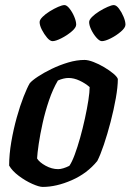

<svg xmlns="http://www.w3.org/2000/svg" viewBox="-20 -736 514 756"><path d="M148 0Q134 0 107 -12Q80 -24 54 -43.5Q28 -63 16 -84Q16 -128 24.5 -177.5Q33 -227 46 -273.5Q59 -320 73 -355.5Q87 -391 97 -408Q106 -419 129.5 -434.5Q153 -450 184 -465Q215 -480 248.5 -490Q282 -500 313 -500Q327 -500 348 -492Q369 -484 390 -471.5Q411 -459 426 -446.5Q441 -434 444 -425Q444 -394 436 -349Q428 -304 415.5 -256Q403 -208 389 -166.5Q375 -125 363 -102Q323 -53 262.5 -26.5Q202 0 148 0ZM209 -70Q218 -70 229.5 -73.5Q241 -77 253 -83Q263 -97 274 -126.5Q285 -156 295.5 -193.5Q306 -231 314.5 -270Q323 -309 328 -341.5Q333 -374 333 -393Q316 -408 293.5 -418.5Q271 -429 250 -429Q231 -429 208 -419Q188 -385 173 -341Q158 -297 148 -252Q138 -207 132.5 -169.5Q127 -132 126 -112Q135 -97 159.5 -83.5Q184 -70 209 -70ZM381 -574Q372 -574 360 -587.5Q348 -601 339.5 -618.5Q331 -636 331 -649Q331 -658 342.5 -669.5Q354 -681 371 -691.5Q388 -702 404 -709Q420 -716 428 -716Q438 -716 448.5 -702Q459 -688 466.5 -670Q474 -652 474 -639Q474 -627 456 -611.5Q438 -596 416 -585Q394 -574 381 -574ZM187 -574Q177 -574 165.5 -587.5Q154 -601 145 -618.5Q136 -636 136 -649Q136 -658 147.5 -669.5Q159 -681 176 -691.5Q193 -702 209 -709Q225 -716 234 -716Q243 -716 254 -702Q265 -688 272.5 -670Q280 -652 280 -639Q280 -627 261.5 -611.5Q243 -596 221 -585Q199 -574 187 -574Z"/></svg>

Font: Texturina 72pt 72pt Regular
Style: Bold Italic
Weight: 700
Italic angle: -11°
Designer: Guillermo Torres Carreño
Foundry: Omnibus-Type
Version: Version 1.002; ttfautohint (v1.8.3)